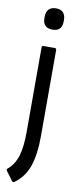

<svg xmlns="http://www.w3.org/2000/svg" viewBox="-108 -711 383 934"><g transform="rotate(10 83.5 -244.0)"><path d="M36 189Q29 193 24 186L-8 143Q-14 135 -7 130Q25 104 39 58.5Q53 13 53 -60V-478Q53 -487 61 -487H117Q125 -487 125 -478V-54Q125 37 105 95.5Q85 154 36 189ZM90 -573Q42 -573 42 -621V-630Q42 -652 54 -665Q66 -678 90 -678Q114 -678 125.5 -665Q137 -652 137 -630V-621Q137 -573 90 -573Z"/></g></svg>

Font: Sofia Sans Cond
Style: Regular
Weight: 400
Width: 3
Designer: Botio Nikoltchev, Ani Petrova
Foundry: lettersoup
Version: Version 4.100; ttfautohint (v1.8.3)